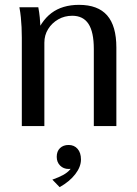

<svg xmlns="http://www.w3.org/2000/svg" viewBox="-20 -520 565 792"><path d="M70 0V-365Q70 -388 69 -408Q68 -428 66 -448.5Q64 -469 60 -490H138Q142 -469 144 -448.5Q146 -428 147 -408Q148 -388 148 -365L124 -364Q147 -432 192 -466Q237 -500 306 -500Q384 -500 422 -456.5Q460 -413 460 -324V0H367V-318Q367 -388 345 -421.5Q323 -455 278 -455Q246 -455 220 -440Q194 -425 178.5 -400Q163 -375 163 -344V0ZM226 252 196 221Q224 211 241 201.5Q258 192 268.5 180Q279 168 284 153L299 166Q285 177 263 177Q242 177 228 163Q214 149 214 127Q214 104 227.5 91Q241 78 263 78Q286 78 300 94Q314 110 314 138Q314 168 290.5 198.5Q267 229 226 252Z"/></svg>

Font: Sutasoma
Style: Regular
Weight: 400
Designer: Izhar Fathurrohim, Akbar Rohmanto, Arusyal Khofiqoini
Foundry: Kiwari Kolektiv
Version: Version 1.102